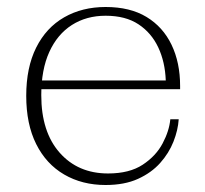

<svg xmlns="http://www.w3.org/2000/svg" viewBox="-20 -521 586 549"><path d="M282 8Q215 8 163.5 -22Q112 -52 83.5 -109Q55 -166 55 -247Q55 -328 83.5 -385Q112 -442 163.5 -471.5Q215 -501 282 -501V-476Q227 -476 185.5 -449.5Q144 -423 121 -372.5Q98 -322 98 -249Q98 -144 150.5 -84.5Q203 -25 289 -25Q350 -25 388 -50Q426 -75 445 -111Q464 -147 467 -180H491Q489 -149 476 -116Q463 -83 438 -55Q413 -27 374.5 -9.5Q336 8 282 8ZM81 -266V-291H454L495 -275V-266ZM454 -291Q452 -344 432.5 -385.5Q413 -427 376 -451.5Q339 -476 282 -476V-501Q352 -501 399 -472.5Q446 -444 470.5 -393Q495 -342 495 -275Z"/></svg>

Font: Montagu Slab 144pt ExtraLight
Style: Regular
Weight: 250
Version: Version 1.000